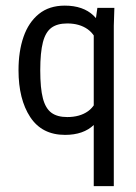

<svg xmlns="http://www.w3.org/2000/svg" viewBox="-20 -465 478 673"><path d="M308.6 -358.4 312.5 -374 321.3 -437.5H380.9L378.9 -375V187.5H308.6ZM356.4 -308.6 328.1 -295.9Q316.4 -341.8 287.6 -362.3Q258.8 -382.8 215.8 -382.8Q180.7 -382.8 160.2 -367.7Q139.6 -352.5 130.4 -316.9Q121.1 -281.2 121.1 -218.8Q121.1 -155.3 130.4 -120.1Q139.6 -85 160.2 -69.8Q180.7 -54.7 215.8 -54.7Q259.8 -54.7 288.6 -75.2Q317.4 -95.7 328.1 -142.6L357.4 -129.9Q345.7 -62.5 309.1 -27.3Q272.5 7.8 208 7.8Q127 7.8 85.9 -54.7Q44.9 -117.2 44.9 -218.8Q44.9 -285.2 62.5 -335.9Q80.1 -386.7 116.2 -416Q152.3 -445.3 207 -445.3Q271.5 -445.3 308.1 -410.2Q344.7 -375 356.4 -308.6Z"/></svg>

Font: Sudo Var
Style: Regular
Weight: 400
Monospace: yes
Designer: Jens Kutilek
Foundry: Jens Kutilek
Version: Version 0.065;FEAKit 1.0